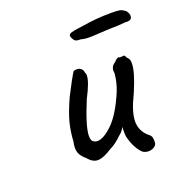

<svg xmlns="http://www.w3.org/2000/svg" viewBox="-101 -608 671 703"><g transform="rotate(-20 234.5 -256.5)"><path d="M303 -70Q301 -76 301 -91Q301 -106 301 -112Q295 -97 279 -85Q256 -62 233 -51Q198 -28 176 -28Q156 -28 138 -50Q125 -61 118.5 -72Q112 -83 112 -99Q112 -110 115 -123Q117 -160 125.5 -194Q134 -228 158 -281Q190 -344 204 -365Q209 -367 217 -367Q227 -367 233.5 -361Q240 -355 241 -345Q244 -341 244 -334Q244 -309 214 -252Q175 -158 175 -122Q175 -101 187 -97Q192 -94 198 -94Q223 -94 258 -128Q293 -162 325 -237Q339 -271 342 -307Q341 -310 341 -316Q341 -334 359 -345Q363 -351 370 -354.5Q377 -358 379 -354L395 -355Q398 -356 401 -349.5Q404 -343 407 -341Q414 -335 414 -319Q414 -286 385 -218Q366 -178 359.5 -156.5Q353 -135 352 -115Q352 -77 381 -52Q391 -45 393 -37Q395 -29 394 -15Q392 -6 382.5 -0.5Q373 5 362 5Q349 5 339 -2Q315 -25 303 -70ZM269 -465Q255 -465 249.5 -467.5Q244 -470 240 -477Q235 -487 235 -490Q235 -497 245 -500.5Q255 -504 281 -507Q319 -513 345.5 -515.5Q372 -518 407 -518Q431 -518 439.5 -516Q448 -514 459 -506Q469 -495 469 -484Q469 -465 443 -468Q413 -465 383 -465L361 -464Q313 -461 301 -461Q281 -461 269 -465Z"/></g></svg>

Font: Caveat
Style: Regular
Weight: 400
Designer: Pablo Impallari
Foundry: Pablo Impallari
Version: Version 1.500; ttfautohint (v1.6)